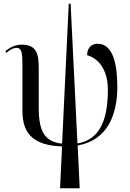

<svg xmlns="http://www.w3.org/2000/svg" viewBox="-20 -780 704 1036"><path d="M304 236H410L399 5C564 -24 613 -167 613 -310C613 -431 591 -544 507 -544C473 -544 450 -521 450 -482C501 -469 562 -415 562 -296C562 -145 525 -27 398 -6L361 -760H351L315 -5C226 -15 189 -64 189 -197V-408C189 -486 181 -539 96 -539C62 -539 33 -524 9 -504L14 -495C37 -515 57 -522 69 -522C98 -522 101 -492 101 -427V-181C101 -51 169 5 315 10Z"/></svg>

Font: Noto Serif Display Condensed
Style: Regular
Weight: 400
Width: 3
Designer: Monotype Design Team
Foundry: Monotype Imaging Inc.
Version: Version 2.009